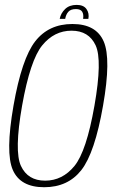

<svg xmlns="http://www.w3.org/2000/svg" viewBox="-20 -780 486 804"><path d="M165 4Q65.5 4 33.8 -68Q2 -140 36.5 -337.5Q71 -534.5 127.5 -607Q184 -679.5 283.2 -679.5Q382.5 -679.5 414.2 -606.5Q446 -533.5 411.5 -337.5Q377 -140 320.8 -68Q264.5 4 165 4ZM169 -23.5Q241.5 -23.5 291.8 -85Q342 -146.5 375.5 -337.5Q409 -528.5 380.5 -590Q352 -651.5 279.5 -651.5Q207 -651.5 156.8 -590Q106.5 -528.5 72.5 -337.5Q39 -146.5 67.8 -85Q96.5 -23.5 169 -23.5ZM301 -759.5Q330 -759.5 342.2 -742Q354.5 -724.5 350 -701H328Q331 -719.5 324.2 -730.8Q317.5 -742 298 -742Q276 -742 266 -730.5Q256 -719 253 -701H230Q234.5 -724.5 252.5 -742Q270.5 -759.5 301 -759.5Z"/></svg>

Font: Anybody ExtraLight
Style: Italic
Weight: 200
Italic angle: -10°
Designer: Tyler Finck
Foundry: Etcetera Type Company
Version: Version 1.010; ttfautohint (v1.8.3) -l 8 -r 50 -G 200 -x 14 